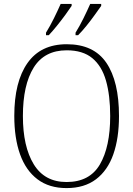

<svg xmlns="http://www.w3.org/2000/svg" viewBox="-20 -951 682 981"><path d="M320 10Q231 10 171.5 -35Q112 -80 82.5 -162.5Q53 -245 53 -359Q53 -533 120.5 -629Q188 -725 321 -725Q459 -725 523.5 -630Q588 -535 588 -358Q588 -245 559 -162.5Q530 -80 470.5 -35Q411 10 320 10ZM320 -21Q438 -21 490.5 -111Q543 -201 543 -358Q543 -464 521.5 -539Q500 -614 451.5 -654Q403 -694 321 -694Q207 -694 152 -605.5Q97 -517 97 -358Q97 -202 152.5 -111.5Q208 -21 320 -21ZM366 -784Q387 -818 406.5 -857.5Q426 -897 441 -931H497V-921Q485 -904 465 -876Q445 -848 422 -819.5Q399 -791 379 -771H366ZM215 -784Q236 -818 255.5 -857.5Q275 -897 290 -931H346V-921Q335 -904 314.5 -876Q294 -848 271 -819.5Q248 -791 229 -771H215Z"/></svg>

Font: Noto Serif Tamil SemiCondensed ExtraLight
Style: Italic
Weight: 200
Width: 4
Italic angle: -12°
Designer: Indian Type Foundry, Tom Grace, and the Monotype Design Team
Foundry: Monotype Imaging Inc.
Version: Version 2.003; ttfautohint (v1.8.4.7-5d5b)